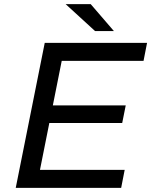

<svg xmlns="http://www.w3.org/2000/svg" viewBox="-20 -907 730 927"><path d="M227 -398H587L570 -313H210ZM173 -87H582L565 0H56L196 -700H690L673 -613H278ZM439 -757 297 -887H418L530 -757Z"/></svg>

Font: MOST Montserrat Medium
Style: Italic
Weight: 500
Italic angle: -11.3°
Designer: Julieta Ulanovsky
Foundry: Julieta Ulanovsky
Version: Version 8.000;March 11, 2024;FontCreator 15.0.0.2926 64-bit